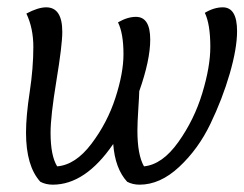

<svg xmlns="http://www.w3.org/2000/svg" viewBox="-20 -494 667 524"><path d="M71 -366Q71 -417 52 -457Q84 -474 106 -474Q150 -474 150 -407Q150 -371 134 -274Q118 -177 118 -132Q118 -69 136 -40Q186 -44 229.5 -101.5Q273 -159 295 -227Q317 -295 317 -346Q317 -403 302 -433Q328 -448 351 -448Q390 -448 390 -386Q390 -330 360 -245Q360 -235 357.5 -197Q355 -159 355 -138Q355 -71 373 -40Q423 -45 466.5 -106Q510 -167 532 -239.5Q554 -312 554 -366Q554 -428 539 -459Q564 -474 588 -474Q627 -474 627 -409Q627 -362 607 -293Q587 -224 554 -155.5Q521 -87 469 -38.5Q417 10 361 10Q342 10 327 2Q294 -34 289 -101Q213 10 124 10Q105 10 90 2Q51 -41 51 -132Q51 -177 61 -242.5Q71 -308 71 -366Z"/></svg>

Font: Overlock
Style: Italic
Weight: 400
Designer: Dario Muhafara
Foundry: Dario Manuel Muhafara
Version: Version 1.002